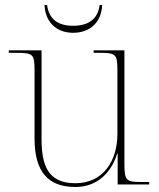

<svg xmlns="http://www.w3.org/2000/svg" viewBox="-20 -737 637 767"><path d="M272 -606C343 -606 386 -652 388 -717H378C371 -659 331 -634 272 -634C213 -634 176 -659 168 -717H158C160 -652 203 -606 272 -606ZM281 10C370 10 425 -49 448 -123H450V0H576V-10H544C484 -10 477 -15 477 -84V-536H354V-526H372C445 -526 449 -522 449 -452V-202C449 -94 392 -5 281 -5C172 -5 146 -76 146 -181V-536H15V-526H41C114 -526 118 -522 118 -452V-184C118 -52 171 10 281 10Z"/></svg>

Font: Noto Serif Display Thin
Style: Regular
Weight: 100
Designer: Monotype Design Team
Foundry: Monotype Imaging Inc.
Version: Version 2.009